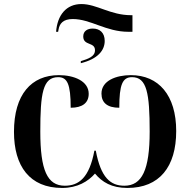

<svg xmlns="http://www.w3.org/2000/svg" viewBox="-20 -918 938 948"><path d="M257 -761H267L269 -772C274 -801 291 -824 339 -824C428 -824 503 -761 614 -761H634V-843H627C525 -843 458 -898 382 -898C307 -898 263 -843 257 -761ZM379 -616V-606C464 -627 497 -670 497 -716C497 -756 473 -777 438 -777C412 -777 391 -765 391 -738C391 -691 449 -712 449 -670C449 -639 417 -628 379 -616ZM287 10C362 10 415 -22 449 -61C484 -19 531 10 609 10C767 10 850 -94 850 -271C850 -448 763 -547 626 -547C554 -547 481 -520 481 -456C481 -410 511 -386 569 -386C569 -501 585 -537 632 -537C705 -537 719 -458 719 -268C719 -79 681 -1 594 -1C526 -1 478 -40 453 -174H446C421 -40 369 -1 300 -1C213 -1 179 -79 179 -268C179 -456 191 -537 267 -537C312 -537 329 -504 329 -386C387 -386 418 -410 418 -455C418 -518 345 -547 271 -547C135 -547 49 -452 49 -267C49 -98 126 10 287 10Z"/></svg>

Font: Noto Serif Display SemiBold
Style: Regular
Weight: 600
Designer: Monotype Design Team
Foundry: Monotype Imaging Inc.
Version: Version 2.009